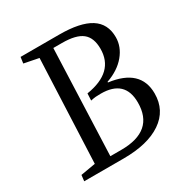

<svg xmlns="http://www.w3.org/2000/svg" viewBox="-164 -843 941 977"><g transform="rotate(-30 307.0 -355.0)"><path d="M559 -555Q559 -499 519.5 -451.5Q480 -404 409 -379V-375Q587 -352 587 -208Q587 -109 507 -54.5Q427 0 285 0H53L57 -35L144 -50L170 -657L84 -674L89 -710H316Q439 -710 499 -672Q559 -634 559 -555ZM291 -379Q462 -406 462 -543Q462 -608 425.5 -637Q389 -666 307 -666H256L232 -44H296Q490 -44 490 -211Q490 -344 349 -344Q331 -344 319 -343Q307 -342 289 -338Z"/></g></svg>

Font: Literata 36pt
Style: Italic
Weight: 400
Italic angle: -2°
Designer: Latin by Veronika Burian and Jose Scaglione. Greek by Irene Vlachou. Cyrillic by Vera Evstafieva
Foundry: TypeTogether
Version: Version 3.002